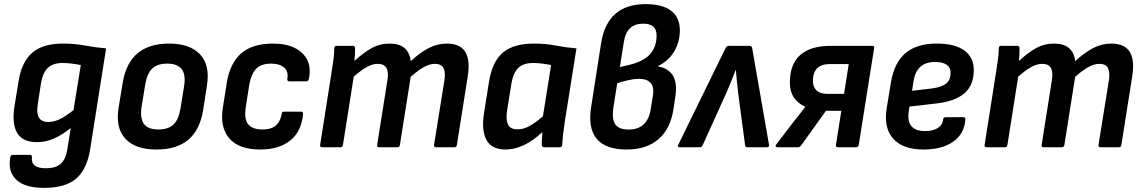

<svg xmlns="http://www.w3.org/2000/svg" viewBox="-20 -714 5545 931"><path d="M284.8 -502.7Q343.2 -502.7 391.8 -493.3Q440.5 -484 494.5 -479.4L417.3 8.8Q402.2 106.2 349.9 151.6Q297.6 197 193.8 197Q99.1 197 58 156.4Q16.9 115.8 30.1 47.7Q32.8 36.9 42.2 36.9H124.6Q135.4 36.9 134.8 48.3Q131.8 75.2 148.3 88.6Q164.7 101.9 203.2 101.9Q249.9 101.9 274.3 80.3Q298.8 58.7 306.7 8.9L322.9 -93Q280.8 -59.1 241 -41.9Q201.2 -24.7 158.3 -24.7Q90.6 -24.7 63.8 -68.4Q37.1 -112.1 50.1 -197.9L70.3 -321.6Q85.1 -413.6 136.2 -458.1Q187.3 -502.7 284.8 -502.7ZM214.5 -122.6Q242.7 -122.6 271.2 -136.7Q299.8 -150.8 336.4 -180.1L371.7 -398.7Q351.7 -402.7 327.6 -405.6Q303.5 -408.6 283.3 -408.6Q237.9 -408.6 212.7 -385.7Q187.5 -362.8 178.3 -307.9L163.8 -212.6Q155.9 -166 168.4 -144.3Q180.9 -122.6 214.5 -122.6Z M737.5 11Q635.6 11 587.5 -41.8Q539.3 -94.7 555.1 -191.8L575.3 -314.1Q606.3 -502.7 800.1 -502.7Q900.5 -502.7 949.7 -450.8Q999 -398.9 983.6 -300.1L965 -180.2Q949.3 -83.3 892.9 -36.1Q836.5 11 737.5 11ZM747.7 -86.2Q796.4 -86.2 821.5 -110.4Q846.5 -134.6 855.5 -189.7L872.3 -293.8Q881.9 -351.8 861.2 -378.6Q840.5 -405.5 790.7 -405.5Q742.4 -405.5 717.6 -381.1Q692.8 -356.7 683.8 -302.2L666.7 -196.9Q658.1 -141.5 677.5 -113.8Q697 -86.2 747.7 -86.2Z M1241.9 11Q1139.3 11 1092.5 -42.4Q1045.7 -95.7 1060.4 -190.7L1079.6 -312.2Q1095.3 -408.5 1149.9 -455.6Q1204.5 -502.7 1304.1 -502.7Q1367 -502.7 1409.7 -481.3Q1452.5 -459.9 1470.7 -421.6Q1488.9 -383.3 1477.5 -331.5Q1474.5 -319.7 1465.1 -319.7H1383.3Q1371.2 -319.7 1373.2 -331.5Q1379.5 -367.8 1357.6 -386.6Q1335.6 -405.5 1295.1 -405.5Q1246.1 -405.5 1221.8 -380.1Q1197.5 -354.8 1188.2 -300.3L1171.7 -193.7Q1162.8 -138.3 1183 -112.2Q1203.3 -86.2 1252 -86.2Q1296.1 -86.2 1318 -105.8Q1339.9 -125.5 1345.8 -160.8Q1346.6 -172.6 1357.6 -172.6H1440Q1450.9 -172.6 1449.5 -160.8Q1442.2 -77.2 1387.9 -33.1Q1333.6 11 1241.9 11Z M1542.4 0Q1530.3 0 1532.3 -11.1L1588.3 -367.1Q1593.3 -397.1 1597.1 -426.8Q1601 -456.4 1601 -480.5Q1601.7 -491.7 1612.1 -491.7H1690.4Q1701.2 -491.7 1701.5 -481.1Q1701.9 -466.6 1701.1 -451.2Q1700.3 -435.7 1698.6 -418.2Q1740.5 -457.4 1781 -480Q1821.5 -502.7 1868.6 -502.7Q1916 -502.7 1941.3 -481.1Q1966.6 -459.5 1971.7 -417.4Q2014.5 -457.6 2057.2 -480.1Q2099.8 -502.7 2146.9 -502.7Q2209.9 -502.7 2235.5 -463.5Q2261 -424.4 2247.7 -341.1L2195.4 -11.1Q2193.4 0 2183.6 0H2094.9Q2082.7 0 2084.7 -11.8L2134.9 -324.1Q2141.2 -364.3 2130.3 -384.3Q2119.5 -404.4 2088.8 -404.4Q2063.2 -404.4 2034.7 -388.4Q2006.2 -372.3 1971.4 -341.4L1919.1 -11.1Q1917.1 0 1907 0H1818.3Q1806.8 0 1808.8 -11.1L1858.4 -324.1Q1865.3 -364.3 1853.8 -384.3Q1842.3 -404.4 1812.3 -404.4Q1786.3 -404.4 1758.7 -389.2Q1731 -374 1695.2 -342.1L1642.9 -11.1Q1640.9 0 1631.1 0Z M2431.9 11Q2363 11 2338.4 -36.2Q2313.9 -83.3 2326.9 -165.3L2351 -317Q2367.3 -416.1 2418.9 -459.4Q2470.6 -502.7 2568.6 -502.7Q2625.8 -502.7 2673.5 -493.3Q2721.1 -484 2775.2 -479.4L2718.8 -124.6Q2713.8 -92.9 2710.6 -65Q2707.5 -37.1 2706.1 -11.1Q2705.7 0 2694 0H2618.3Q2607.9 0 2607.2 -11.1Q2606.8 -25.4 2608 -41.6Q2609.1 -57.9 2610.1 -73.8Q2566.9 -32.6 2521.4 -10.8Q2475.9 11 2431.9 11ZM2490 -86.9Q2518 -86.9 2546.5 -102.3Q2575.1 -117.7 2612.6 -149.9L2652.3 -398.7Q2632.3 -402.7 2609.5 -405.6Q2586.7 -408.6 2566.1 -408.6Q2517.9 -408.6 2493.4 -384.9Q2468.8 -361.2 2459.9 -309.2L2438.7 -177.5Q2432.1 -134.5 2443 -110.7Q2453.9 -86.9 2490 -86.9Z M3018.4 11Q2916.8 11 2873.2 -41.2Q2829.5 -93.4 2847 -199.1L2894.6 -504.1Q2910 -599.8 2963.8 -646.9Q3017.6 -694 3111.4 -694Q3191.9 -694 3234.2 -661.8Q3276.5 -629.6 3276.5 -567.6Q3276.5 -509.9 3248.4 -463.4Q3220.3 -416.9 3170.3 -393.8V-392.4Q3223.1 -382.4 3243.9 -345.8Q3264.7 -309.1 3254.5 -244.4L3245.3 -182.5Q3230.5 -88.4 3172.5 -38.7Q3114.5 11 3018.4 11ZM3028.2 -85.8Q3120.2 -85.8 3135.7 -186.7L3146.3 -252.1Q3152.5 -291.6 3134.8 -311.7Q3117.1 -331.8 3078.5 -331.8Q3057.5 -331.8 3030.9 -326.2Q3004.3 -320.6 2972.9 -310.7L2954.1 -190.9Q2946.2 -135.3 2963.8 -110.5Q2981.4 -85.8 3028.2 -85.8ZM2985.8 -388.8 3016.6 -396.1Q3093.8 -411.8 3128.8 -447.9Q3163.8 -484 3163.8 -542Q3163.8 -571.3 3147.6 -585.3Q3131.4 -599.2 3098.6 -599.2Q3058.8 -599.2 3035.5 -577.6Q3012.1 -556 3005.2 -511.3Z M3274.6 0Q3262.9 0 3269.2 -12.8L3497.7 -479.7Q3503.3 -491.7 3514.1 -491.7H3614.3Q3625.1 -491.7 3627.4 -479.7L3708.8 -12.8Q3710.8 0 3698.7 0H3603.8Q3594.4 0 3593.1 -8.8L3559.3 -262.5Q3556.4 -290.7 3553.3 -317.7Q3550.2 -344.7 3548.2 -373.6H3546.5Q3536.2 -344.7 3525 -317.9Q3513.7 -291 3501.7 -262.9L3386.7 -8.8Q3383.1 0 3373.2 0Z M3748.8 0Q3742.7 0 3741.4 -4.2Q3740.1 -8.4 3744.1 -13.5L3829.2 -124.9Q3843.2 -141.9 3856.5 -159.4Q3869.9 -176.9 3884.5 -194.8L3884.9 -196.1Q3849 -212.5 3829.5 -241.3Q3810 -270.1 3810 -313.1Q3810 -402.4 3859.9 -447Q3909.8 -491.7 4008.3 -491.7H4208.6Q4220.7 -491.7 4218.7 -481.1L4144.1 -11.8Q4142.1 0 4131.5 0H4043.2Q4031.4 0 4033.4 -11.8L4059.6 -176.8H3985.2L3863.3 -7.1Q3857.3 0 3848.5 0ZM3990.9 -258.9H4072.8L4095.5 -403.5H4005.8Q3962.4 -403.5 3942.1 -382.8Q3921.9 -362 3921.9 -320.6Q3921.9 -291.6 3939.5 -275.3Q3957 -258.9 3990.9 -258.9Z M4457.3 11Q4358.4 11 4311.2 -41.4Q4264 -93.8 4279.8 -190.9L4300 -314.4Q4316.3 -410.4 4370.8 -456.5Q4425.2 -502.7 4522.3 -502.7Q4609.8 -502.7 4655.8 -469.3Q4701.8 -435.9 4701.8 -374.8Q4701.8 -300.6 4656.4 -261.5Q4611 -222.5 4519.3 -212.1L4390.2 -197.3L4386.3 -172.7Q4379.6 -125.2 4399.8 -101.8Q4420 -78.4 4465.4 -78.4Q4503.4 -78.4 4526.7 -92.9Q4550.1 -107.3 4553.1 -133.9Q4554.4 -145.7 4564.8 -145.7H4650.7Q4661.8 -145.7 4661.1 -134.6Q4656.3 -65.4 4602.2 -27.2Q4548.2 11 4457.3 11ZM4402.6 -273.7 4501.9 -285.5Q4548 -292.1 4568.8 -309.7Q4589.5 -327.4 4589.5 -360.6Q4589.5 -386.3 4570.5 -399.9Q4551.5 -413.5 4514.6 -413.5Q4468.2 -413.5 4442.5 -389.8Q4416.8 -366.1 4409.2 -318.4Z M4764.4 0Q4752.3 0 4754.3 -11.1L4810.3 -367.1Q4815.3 -397.1 4819.1 -426.8Q4823 -456.4 4823 -480.5Q4823.7 -491.7 4834.1 -491.7H4912.4Q4923.2 -491.7 4923.5 -481.1Q4923.9 -466.6 4923.1 -451.2Q4922.3 -435.7 4920.6 -418.2Q4962.5 -457.4 5003 -480Q5043.5 -502.7 5090.6 -502.7Q5138 -502.7 5163.3 -481.1Q5188.6 -459.5 5193.7 -417.4Q5236.5 -457.6 5279.2 -480.1Q5321.8 -502.7 5368.9 -502.7Q5431.9 -502.7 5457.5 -463.5Q5483 -424.4 5469.7 -341.1L5417.4 -11.1Q5415.4 0 5405.6 0H5316.9Q5304.7 0 5306.7 -11.8L5356.9 -324.1Q5363.2 -364.3 5352.3 -384.3Q5341.5 -404.4 5310.8 -404.4Q5285.2 -404.4 5256.7 -388.4Q5228.2 -372.3 5193.4 -341.4L5141.1 -11.1Q5139.1 0 5129 0H5040.3Q5028.8 0 5030.8 -11.1L5080.4 -324.1Q5087.3 -364.3 5075.8 -384.3Q5064.3 -404.4 5034.3 -404.4Q5008.3 -404.4 4980.7 -389.2Q4953 -374 4917.2 -342.1L4864.9 -11.1Q4862.9 0 4853.1 0Z"/></svg>

Font: Sofia Sans Semi Condensed
Style: Italic
Weight: 400
Italic angle: -9°
Designer: Botio Nikoltchev, Ani Petrova
Foundry: lettersoup
Version: Version 4.101